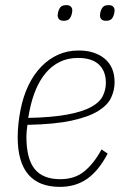

<svg xmlns="http://www.w3.org/2000/svg" viewBox="-20 -717 498 749"><path d="M214 12Q49 12 49 -182Q49 -208 52 -235.5Q55 -263 60 -288Q70 -340 90.5 -383Q111 -426 140.5 -456.5Q170 -487 206.5 -503.5Q243 -520 287 -520Q350 -520 388.5 -488Q427 -456 427 -396Q427 -365 413.5 -336Q400 -307 363 -284Q326 -261 259.5 -246.5Q193 -232 87 -230Q85 -217 84 -204.5Q83 -192 83 -184Q83 -98 115 -58Q147 -18 215 -18Q272 -18 309.5 -49Q347 -80 376 -134L400 -118Q365 -51 320 -19.5Q275 12 214 12ZM284 -491Q245 -491 214 -476Q183 -461 159.5 -433.5Q136 -406 120 -368Q104 -330 95 -284L90 -257Q183 -259 242 -270Q301 -281 334.5 -299Q368 -317 380.5 -341.5Q393 -366 393 -394Q393 -440 365.5 -465.5Q338 -491 284 -491ZM228 -636Q216 -636 210.5 -642Q205 -648 205 -656Q205 -665 208 -674Q212 -686 218.5 -691.5Q225 -697 239 -697Q251 -697 256.5 -691Q262 -685 262 -677Q262 -668 259 -659Q255 -647 248.5 -641.5Q242 -636 228 -636ZM393 -636Q381 -636 375.5 -642Q370 -648 370 -656Q370 -665 373 -674Q377 -686 383.5 -691.5Q390 -697 404 -697Q416 -697 421.5 -691Q427 -685 427 -677Q427 -668 424 -659Q420 -647 413.5 -641.5Q407 -636 393 -636Z"/></svg>

Font: IBM Plex Sans Condensed ExtraLight
Style: Italic
Weight: 200
Width: 3
Italic angle: -11°
Designer: Mike Abbink, Paul van der Laan, Pieter van Rosmalen
Foundry: Bold Monday
Version: Version 1.3